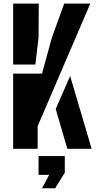

<svg xmlns="http://www.w3.org/2000/svg" viewBox="-20 -820 532 1058"><path d="M52.5 0V-414.5H211.5L265.5 -611.5L333.5 -800H477.5L187.5 -125V0ZM351 0 287 -219.5 366.5 -401 485 0ZM52.5 -464.5V-800H193.5L192.5 -614L175 -464.5ZM211.5 217.5 251 143.5H192.5V40H337V131.5L284 217.5Z"/></svg>

Font: Big Shoulders Stencil Text Thin ExtraBold
Style: Regular
Weight: 800
Version: Version 2.001